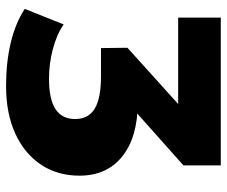

<svg xmlns="http://www.w3.org/2000/svg" viewBox="-76 -462 730 617"><g transform="rotate(90 288.5 -153.0)"><path d="M256 192Q180 192 117 177Q54 162 8 132L58 7Q92 30 138.5 42Q185 54 232 54Q299 54 330.5 33Q362 12 362 -30Q362 -73 328.5 -93Q295 -113 226 -113H134L133 -198L358 -401L353 -361H36V-498H511V-378L310 -199L254 -231H311Q420 -231 482 -181.5Q544 -132 544 -44Q544 27 508.5 80Q473 133 408.5 162.5Q344 192 256 192Z"/></g></svg>

Font: Nunito Sans 10pt Black
Style: Regular
Weight: 900
Designer: Vernon Adams
Foundry: Vernon Adams
Version: Version 3.101;gftools[0.9.27]